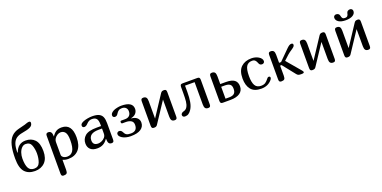

<svg xmlns="http://www.w3.org/2000/svg" viewBox="-13 -1777 5997 3014"><g transform="rotate(-20 2985.5 -270.0)"><path d="M284 0Q175 0 115 -66Q55 -132 55 -290Q55 -424 76.5 -509.5Q98 -595 144.5 -643.5Q191 -692 268 -711L327 -726Q374 -737 382 -740Q393 -744 404 -748Q436 -760 456 -760Q466 -760 473.5 -754.5Q481 -749 481 -737Q481 -692 437 -669.5Q393 -647 300 -632Q235 -621 196 -592Q157 -563 138.5 -509Q120 -455 120 -367H127Q175 -502 303 -502Q399 -502 456 -442Q513 -382 513 -251Q513 -127 450 -63.5Q387 0 284 0ZM284 -40Q356 -40 380.5 -104.5Q405 -169 405 -251Q405 -321 382 -385.5Q359 -450 287 -450Q250 -450 221.5 -421.5Q193 -393 177.5 -347Q162 -301 162 -251Q162 -145 190 -92.5Q218 -40 284 -40Z M682 -502Q714 -502 729 -481.5Q744 -461 745 -416V-408H746Q773 -453 810 -477.5Q847 -502 905 -502Q1076 -502 1076 -276Q1076 -139 1013 -69.5Q950 0 838 0Q788 0 747 -19V149Q747 192 732.5 206Q718 220 683 220Q660 220 651.5 208.5Q643 197 643 173V-459Q643 -502 682 -502ZM865 -435Q838 -435 810 -418Q782 -401 764 -374Q746 -347 746 -318V-101Q746 -78 771 -59Q796 -40 838 -40Q901 -40 934.5 -92.5Q968 -145 968 -268Q968 -362 940.5 -398.5Q913 -435 865 -435Z M1323 0Q1249 0 1210.5 -36.5Q1172 -73 1172 -135Q1172 -211 1228.5 -260.5Q1285 -310 1424 -310H1497V-338Q1497 -406 1473.5 -434Q1450 -462 1397 -462Q1347 -462 1309 -420Q1277 -385 1248 -385Q1231 -385 1222 -394.5Q1213 -404 1213 -419Q1213 -438 1227 -451Q1241 -464 1268 -475Q1300 -488 1341 -495Q1382 -502 1417 -502Q1489 -502 1529.5 -482Q1570 -462 1586 -423Q1602 -384 1602 -321V-47Q1602 -23 1594 -11.5Q1586 0 1563 0Q1530 0 1516 -22.5Q1502 -45 1502 -94L1499 -95Q1466 -46 1423.5 -23Q1381 0 1323 0ZM1276 -149Q1276 -67 1363 -67Q1390 -67 1421.5 -80.5Q1453 -94 1475.5 -120.5Q1498 -147 1498 -184V-268H1440Q1276 -268 1276 -149Z M1900 -40Q2006 -40 2006 -145Q2006 -195 1971.5 -215.5Q1937 -236 1886 -236H1826Q1816 -236 1811.5 -243.5Q1807 -251 1807 -261Q1807 -282 1826 -282H1888Q1935 -282 1961 -307Q1987 -332 1987 -379Q1987 -417 1963.5 -439.5Q1940 -462 1900 -462Q1865 -462 1843.5 -447Q1822 -432 1808 -408Q1797 -389 1784.5 -379.5Q1772 -370 1752 -370Q1737 -370 1726.5 -380Q1716 -390 1716 -406Q1716 -428 1730.5 -443.5Q1745 -459 1770 -473Q1792 -485 1831 -493.5Q1870 -502 1901 -502Q2092 -502 2092 -382Q2092 -340 2065.5 -308Q2039 -276 1984 -264V-260Q2043 -256 2077 -225.5Q2111 -195 2111 -147Q2111 -79 2054 -39.5Q1997 0 1883 0Q1841 0 1804.5 -9.5Q1768 -19 1744 -34Q1721 -49 1708 -64.5Q1695 -80 1695 -102Q1695 -118 1707.5 -128.5Q1720 -139 1734 -139Q1771 -139 1789 -99Q1803 -68 1826 -54Q1849 -40 1900 -40Z M2617 0Q2583 0 2568 -19Q2553 -38 2553 -82V-368L2327 -26Q2318 -12 2305 -6Q2292 0 2270 0Q2247 0 2238.5 -11.5Q2230 -23 2230 -47V-455Q2230 -479 2238.5 -490.5Q2247 -502 2270 -502Q2304 -502 2319 -483Q2334 -464 2334 -420V-130L2559 -472Q2570 -489 2582 -495.5Q2594 -502 2617 -502Q2640 -502 2648.5 -490.5Q2657 -479 2657 -455V-47Q2657 -23 2648.5 -11.5Q2640 0 2617 0Z M3177 0Q3143 0 3128 -19Q3113 -38 3113 -82V-455H2953V-350Q2953 -256 2941 -186.5Q2929 -117 2898 -69Q2876 -35 2850.5 -17.5Q2825 0 2790 0Q2771 0 2759 -9.5Q2747 -19 2747 -39Q2747 -52 2759.5 -65Q2772 -78 2790 -82Q2834 -92 2855 -128Q2876 -164 2881.5 -216.5Q2887 -269 2887 -356V-455Q2887 -479 2895.5 -490.5Q2904 -502 2929 -502H3177Q3200 -502 3208.5 -490.5Q3217 -479 3217 -455V-47Q3217 -23 3208.5 -11.5Q3200 0 3177 0Z M3761 -152Q3761 -78 3705 -39Q3649 0 3546 0H3417Q3394 0 3385.5 -11.5Q3377 -23 3377 -47V-455Q3377 -479 3385.5 -490.5Q3394 -502 3417 -502Q3451 -502 3466 -483Q3481 -464 3481 -420V-289H3574Q3673 -289 3717 -254.5Q3761 -220 3761 -152ZM3653 -148Q3653 -203 3624.5 -223.5Q3596 -244 3542 -244H3480V-45H3542Q3598 -45 3625.5 -69Q3653 -93 3653 -148Z M4236 -137Q4245 -137 4252 -131Q4259 -125 4259 -116Q4259 -98 4246 -82Q4180 0 4065 0Q3946 0 3892.5 -67Q3839 -134 3839 -250Q3839 -381 3904 -441.5Q3969 -502 4076 -502Q4142 -502 4193 -472Q4248 -439 4248 -395Q4248 -377 4235 -366.5Q4222 -356 4206 -356Q4184 -356 4171.5 -366.5Q4159 -377 4152 -398Q4142 -427 4124.5 -444.5Q4107 -462 4074 -462Q4009 -462 3978 -414.5Q3947 -367 3947 -250Q3947 -147 3976.5 -95.5Q4006 -44 4076 -44Q4123 -44 4150 -63Q4177 -82 4202 -115L4211 -126Q4221 -137 4236 -137Z M4496 -287 4671 -461Q4694 -483 4710.5 -492.5Q4727 -502 4745 -502Q4759 -502 4766 -495Q4773 -488 4773 -477Q4773 -459 4759 -445Q4745 -431 4712 -409Q4679 -388 4646 -360Q4626 -343 4562 -283L4759 -51Q4777 -30 4777 -19Q4777 -10 4768 -5Q4759 0 4729 0Q4696 0 4681 -7Q4666 -14 4653 -31L4487 -240H4463V-71Q4463 -28 4448.5 -14Q4434 0 4399 0Q4376 0 4367.5 -11.5Q4359 -23 4359 -47V-455Q4359 -479 4367.5 -490.5Q4376 -502 4399 -502Q4433 -502 4448 -483Q4463 -464 4463 -420V-287Z M5264 0Q5230 0 5215 -19Q5200 -38 5200 -82V-368L4974 -26Q4965 -12 4952 -6Q4939 0 4917 0Q4894 0 4885.5 -11.5Q4877 -23 4877 -47V-455Q4877 -479 4885.5 -490.5Q4894 -502 4917 -502Q4951 -502 4966 -483Q4981 -464 4981 -420V-130L5206 -472Q5217 -489 5229 -495.5Q5241 -502 5264 -502Q5287 -502 5295.5 -490.5Q5304 -479 5304 -455V-47Q5304 -23 5295.5 -11.5Q5287 0 5264 0Z M5851 0Q5817 0 5802 -19Q5787 -38 5787 -82V-368L5561 -26Q5552 -12 5539 -6Q5526 0 5504 0Q5481 0 5472.5 -11.5Q5464 -23 5464 -47V-455Q5464 -479 5472.5 -490.5Q5481 -502 5504 -502Q5538 -502 5553 -483Q5568 -464 5568 -420V-130L5793 -472Q5804 -489 5816 -495.5Q5828 -502 5851 -502Q5874 -502 5882.5 -490.5Q5891 -479 5891 -455V-47Q5891 -23 5882.5 -11.5Q5874 0 5851 0ZM5795 -696Q5812 -696 5825 -684Q5838 -672 5838 -652Q5838 -609 5795.5 -582.5Q5753 -556 5677 -556Q5602 -556 5560 -583Q5518 -610 5518 -653Q5518 -673 5531.5 -684.5Q5545 -696 5562 -696Q5584 -696 5600 -685Q5616 -674 5620 -651Q5624 -624 5636.5 -609Q5649 -594 5677 -594Q5706 -594 5719 -609Q5732 -624 5736 -651Q5740 -674 5756.5 -685Q5773 -696 5795 -696Z"/></g></svg>

Font: Marmelad for Arash.Academy
Style: Regular
Weight: 400
Designer: Manvel Shmavonyan
Foundry: Cyreal
Version: Version 1.110;Glyphs 3.2 (3202)